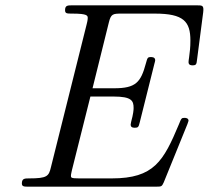

<svg xmlns="http://www.w3.org/2000/svg" viewBox="-20 -700 783 720"><path d="M62 -12C62 0 71 0 87 0H566C586 0 587 -1 594 -16L683 -235C684 -237 687 -246 687 -247C687 -258 675 -258 672 -258C661 -258 660 -257 651 -234C593 -96 558 -31 399 -31H277C246 -31 246 -34 246 -41C246 -47 249 -57 250 -63L319 -338H406C474 -338 481 -322 481 -295C481 -288 480 -273 472 -244C472 -242 470 -236 470 -233C470 -221 480 -221 486 -221C497 -221 500 -223 504 -241L559 -461C560 -464 562 -472 562 -474C562 -486 550 -486 546 -486C533 -486 533 -483 527 -462C508 -391 489 -369 408 -369H327L388 -615C396 -648 403 -649 436 -649H561C669 -649 694 -619 694 -548C694 -521 692 -508 689 -484C688 -479 687 -470 687 -467C687 -455 698 -455 702 -455C716 -455 717 -459 719 -477L742 -654C745 -680 739 -680 718 -680H251C234 -680 224 -680 224 -662C224 -649 231 -649 251 -649C309 -649 309 -641 309 -632C309 -631 309 -624 305 -609L171 -73C163 -39 157 -31 89 -31C73 -31 62 -31 62 -12Z"/></svg>

Font: CMU Serif
Style: Italic
Weight: 500
Italic angle: -14.04°
Version: Version 0.7.0